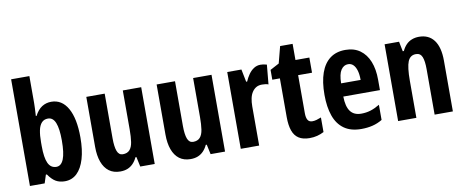

<svg xmlns="http://www.w3.org/2000/svg" viewBox="-66 -1049 3257 1347"><g transform="rotate(-10 1562.0 -375.0)"><path d="M186 -570Q186 -554 185 -531Q184 -508 182 -476H187Q209 -518 238.5 -537Q268 -556 305 -556Q381 -556 422.5 -482.5Q464 -409 464 -274Q464 -186 445 -122Q426 -58 390.5 -24Q355 10 304 10Q267 10 240 -5.5Q213 -21 187 -59H180L161 0H56V-760H186ZM262 -444Q234 -444 217 -425.5Q200 -407 193 -372.5Q186 -338 186 -289V-262Q186 -178 204.5 -139Q223 -100 263 -100Q297 -100 314.5 -143Q332 -186 332 -276Q332 -360 315 -402Q298 -444 262 -444Z M945 -547V0H842L827 -70H820Q808 -44 790.5 -26Q773 -8 750.5 1Q728 10 699 10Q651 10 619 -14Q587 -38 570.5 -83Q554 -128 554 -191V-547H685V-229Q685 -168 697 -137Q709 -106 737 -106Q769 -106 786 -125Q803 -144 808.5 -180.5Q814 -217 814 -269V-547Z M1446 -547V0H1343L1328 -70H1321Q1309 -44 1291.5 -26Q1274 -8 1251.5 1Q1229 10 1200 10Q1152 10 1120 -14Q1088 -38 1071.5 -83Q1055 -128 1055 -191V-547H1186V-229Q1186 -168 1198 -137Q1210 -106 1238 -106Q1270 -106 1287 -125Q1304 -144 1309.5 -180.5Q1315 -217 1315 -269V-547Z M1796 -557Q1806 -557 1816.5 -555.5Q1827 -554 1841 -550L1828 -411Q1819 -415 1807.5 -416.5Q1796 -418 1782 -418Q1759 -418 1742 -408.5Q1725 -399 1712.5 -380.5Q1700 -362 1694.5 -336Q1689 -310 1689 -279V0H1558V-547H1659L1677 -457H1684Q1695 -483 1711 -506Q1727 -529 1748.5 -543Q1770 -557 1796 -557Z M2087 -103Q2101 -103 2117 -107.5Q2133 -112 2150 -119V-15Q2127 -3 2102 3.5Q2077 10 2047 10Q2000 10 1970.5 -9Q1941 -28 1927.5 -66.5Q1914 -105 1914 -163V-439H1860V-509L1924 -543L1955 -662H2044V-547H2143V-439H2044V-168Q2044 -136 2054 -119.5Q2064 -103 2087 -103Z M2400 -556Q2462 -556 2504.5 -525.5Q2547 -495 2569 -440Q2591 -385 2591 -310V-236H2330Q2331 -165 2356.5 -130.5Q2382 -96 2434 -96Q2469 -96 2500 -105.5Q2531 -115 2566 -136V-28Q2533 -8 2496 1Q2459 10 2416 10Q2341 10 2293.5 -24Q2246 -58 2224 -121Q2202 -184 2202 -270Q2202 -363 2224.5 -426.5Q2247 -490 2291 -523Q2335 -556 2400 -556ZM2402 -454Q2371 -454 2351.5 -425Q2332 -396 2331 -330H2470Q2470 -369 2462 -396.5Q2454 -424 2439 -439Q2424 -454 2402 -454Z M2925 -557Q2995 -557 3032 -507Q3069 -457 3069 -362V0H2939V-324Q2939 -382 2927 -411.5Q2915 -441 2883 -441Q2842 -441 2825.5 -401Q2809 -361 2809 -263V0H2679V-547H2782L2796 -477H2804Q2816 -503 2833.5 -521Q2851 -539 2874.5 -548Q2898 -557 2925 -557Z"/></g></svg>

Font: Noto Sans Khmer ExtraCondensed
Style: Bold
Weight: 700
Width: 2
Designer: Danh Hong and the Monotype Design Team
Foundry: Monotype Imaging Inc.
Version: Version 2.004